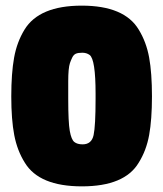

<svg xmlns="http://www.w3.org/2000/svg" viewBox="-20 -651 579 681"><path d="M319 -300V-319Q319 -440 298 -456Q287 -464 272 -464Q257 -464 249 -460.5Q241 -457 236 -446.5Q231 -436 228 -427Q222 -409 222 -363V-300Q222 -217 227.5 -186.5Q233 -156 243.5 -147.5Q254 -139 273 -139Q305 -139 312 -172Q319 -205 319 -300ZM472 -74Q422 10 270.5 10Q119 10 68 -74Q41 -117 30.5 -172Q20 -227 20 -309Q20 -391 30 -446.5Q40 -502 67 -546Q119 -631 270 -631Q421 -631 472 -546Q499 -502 509 -447Q519 -392 519 -309.5Q519 -227 509 -172Q499 -117 472 -74Z"/></svg>

Font: Passion One
Style: Bold
Weight: 700
Designer: Alejandro Lo Celso
Foundry: Fontstage
Version: Version 1.002